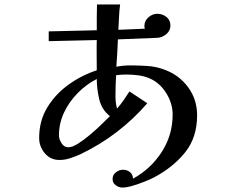

<svg xmlns="http://www.w3.org/2000/svg" viewBox="-20 -780 1040 863"><path d="M474 -258Q437 -287 426 -334Q415 -381 415 -425Q368 -401 329.5 -362Q291 -323 268 -274.5Q245 -226 245 -171Q245 -155 256.5 -136.5Q268 -118 287 -118Q305 -118 331 -134.5Q357 -151 385.5 -175Q414 -199 437.5 -222Q461 -245 474 -258ZM866 -262Q866 -162 812 -95Q758 -28 673 17Q656 26 629.5 36.5Q603 47 576 55Q549 63 530 63Q514 63 500 52.5Q486 42 486 25Q486 6 501 -5.5Q516 -17 533 -17Q551 -17 564 -6.5Q577 4 578 23Q658 -21 707 -97Q756 -173 756 -265Q756 -315 727.5 -361Q699 -407 654 -427Q629 -438 601.5 -441.5Q574 -445 547 -445Q525 -445 502 -442Q499 -396 499 -349Q499 -335 500.5 -320.5Q502 -306 506 -292Q522 -310 535.5 -329.5Q549 -349 562 -369L642 -316Q580 -244 504 -186Q428 -128 342 -87Q320 -77 296 -69Q272 -61 247 -61Q207 -61 181.5 -91Q156 -121 156 -160Q156 -237 192.5 -297Q229 -357 288 -399.5Q347 -442 415 -464Q415 -498 414.5 -532Q414 -566 415 -600L199 -595V-639L415 -644Q415 -673 415 -702Q415 -731 416 -760H520Q516 -732 515 -703.5Q514 -675 512 -646L631 -651Q630 -654 629.5 -657Q629 -660 629 -663Q629 -686 647 -702Q665 -718 687 -718Q710 -718 728 -704Q746 -690 746 -665Q746 -642 727.5 -626.5Q709 -611 687 -610L510 -603Q509 -572 507 -541.5Q505 -511 503 -480Q533 -486 564 -486Q603 -486 642.5 -483.5Q682 -481 719 -467Q785 -443 825.5 -388Q866 -333 866 -262Z"/></svg>

Font: Kaisei Decol Medium
Style: Regular
Weight: 500
Designer: Font-Kai, 金井和夫
Foundry: KAZUO KANAI
Version: Version 5.003